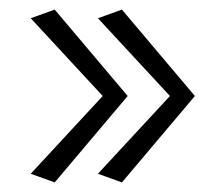

<svg xmlns="http://www.w3.org/2000/svg" viewBox="-20 -427 427 400"><path d="M246 -227 94 -47 44 -65 194 -227 44 -389 94 -407ZM386 -227 234 -47 184 -65 334 -227 184 -389 234 -407Z"/></svg>

Font: Rakkas
Style: Regular
Weight: 400
Designer: Zeynep Akay
Foundry: Zeynep Akay
Version: Version 2.000